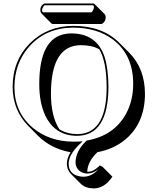

<svg xmlns="http://www.w3.org/2000/svg" viewBox="-20 -805 895 1091"><path d="M562 142.1 618.7 198.7Q574.7 265.1 512.7 265.6Q465.3 265.1 439 239.3L382.3 182.6Q360.4 159.7 359.9 125Q360.4 93.3 380.9 60.1Q270 39.6 197.3 -32.2L141.1 -88.9Q52.7 -178.7 51.8 -310.1Q51.8 -461.4 151.4 -560.5Q249.5 -657.2 397 -658.2Q562 -657.7 657.7 -562L714.4 -505.4Q803.2 -415.5 803.7 -272.5Q803.7 -106.9 693.4 -13.2Q627 42.5 533.7 59.6Q478 112.3 475.6 170.9Q478 170.9 479 170.9Q510.3 170.9 541.5 140.6Q544.4 137.7 546.9 134.8ZM440.4 -548.3Q270 -548.3 269.5 -272.5Q269.5 -271 269.5 -270.5Q270 -143.6 317.4 -70.3Q361.3 -43.5 418 -43Q576.7 -43 585.4 -280.8Q585.9 -295.4 585.9 -310.1Q585.4 -455.1 544.4 -524.9Q502.4 -548.3 440.4 -548.3ZM554.7 -668.5H280.8Q275.9 -669.4 272 -671.9L215.8 -728.5Q209.5 -735.8 209 -748Q209 -766.6 224.1 -780.3Q230 -784.7 233.9 -785.2H509.8Q514.2 -784.2 517.6 -781.7L574.2 -725.1Q580.6 -718.3 580.6 -706.5Q580.6 -686.5 564.9 -672.9Q559.6 -668.9 554.7 -668.5ZM498 -734.9Q503.9 -734.9 511.2 -752.4Q513.7 -758.8 514.2 -763.2Q514.2 -765.1 513.2 -768.1Q512.2 -771 511.2 -772.9L509.8 -774.9H233.9Q229.5 -774.9 221.7 -758.3Q219.2 -752 219.2 -748Q219.2 -737.8 224.1 -734.9ZM383.8 -615.2Q531.2 -615.2 574.7 -480Q595.7 -413.1 596.2 -310.1Q594.7 -34.2 418 -33.2Q293.5 -33.2 237.8 -147.5Q203.1 -220.2 203.1 -327.1Q203.1 -590.3 355.5 -612.8Q369.6 -615.2 383.8 -615.2ZM539.1 156.2Q510.3 180.2 479 181.2Q434.6 181.2 415.5 145.5Q409.2 132.3 409.2 119.1Q410.2 52.2 470.2 -3.9L472.7 -6.3L475.1 -6.8Q627.4 -34.2 695.8 -157.7Q736.8 -232.9 736.8 -329.1Q736.8 -492.7 622.1 -580.1Q532.2 -647.5 397 -647.9Q244.1 -647.9 148.4 -543Q62.5 -447.8 62 -310.1Q62 -167.5 166 -79.1Q260.3 -0.5 397.9 0Q409.2 0 422.9 -0.5L449.7 -2L430.2 16.6Q370.6 74.2 370.1 125Q370.1 181.6 426.3 195.8Q440.4 199.2 456.1 199.2Q503.4 197.8 539.1 156.2Z"/></svg>

Font: Linux Biolinum Shadow O
Style: Bold
Weight: 700
Designer: Philipp H. Poll
Foundry: Philipp H. Poll
Version: Version 0.9.2